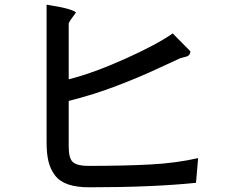

<svg xmlns="http://www.w3.org/2000/svg" viewBox="-20 -729 1040 816"><path d="M354 -24Q510 -24 620 -30Q730 -36 822 -57L813 48Q627 67 359 67Q305 67 269 54.5Q233 42 213.5 16Q194 -10 186 -43Q178 -76 178 -124V-709Q285 -693 303 -676Q300 -671 279 -643L272 -630V-392Q373 -417 509.5 -478Q646 -539 714 -587L789 -511Q789 -491 766 -487L747 -482Q739 -479 657 -440.5Q575 -402 477 -364.5Q379 -327 272 -300V-106Q272 -55 290.5 -39.5Q309 -24 354 -24Z"/></svg>

Font: cwTeXHei
Style: Medium
Weight: 500
Version: Version 1.17